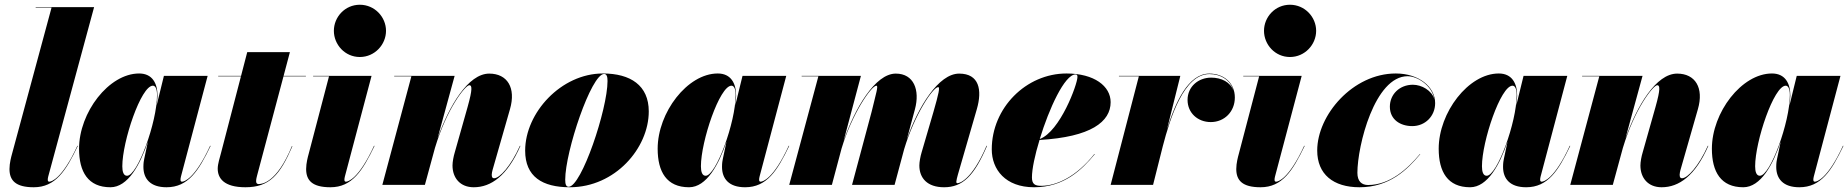

<svg xmlns="http://www.w3.org/2000/svg" viewBox="-20 -780 7797 810"><path d="M308.5 -164.5 306.5 -165C241 -23 195.5 -13.5 188 -13.5C184 -13.5 181.5 -16 181.5 -21C181.5 -25.5 182 -30 183.5 -35.5L377 -750H130.5V-748H197.5L30.5 -130C27.5 -119 20 -92 20 -67C20 -19 45.5 10 122.5 10C214 10 258 -59.5 308.5 -164.5Z M644.5 -376C644.5 -428 623 -470 567 -470C439 -470 313.5 -305.5 313.5 -152.5C313.5 -55 351.5 10 446 10C519.5 10 571.5 -85.5 604 -183L588.5 -110C587 -103 585 -92.5 585 -76C585 -26 614 10 682.5 10C774 10 818 -59.5 868.5 -164.5L866.5 -165C801 -23 755.5 -13.5 748 -13.5C744 -13.5 741.5 -16 741.5 -21C741.5 -25.5 742 -30 743.5 -35.5L856 -460H671.5L640.5 -334C643 -352.5 644.5 -367 644.5 -376ZM642.5 -379C642.5 -264 560 -38.5 516 -38.5C501 -38.5 496 -56 496 -78.5C496 -183.5 575 -418.5 625 -418.5C635 -418.5 642.5 -406.5 642.5 -379ZM628 -268.5V-268C628 -268.5 628 -268.5 628 -269Z M1213.5 -163 1211.5 -163.5C1146.5 -5.5 1082.5 -3.5 1071 -3.5C1065 -3.5 1060.5 -6.5 1060.5 -15.5C1060.5 -24.5 1063 -33.5 1065 -41L1176 -458H1270.5V-460H1176.5L1203 -560H1023L997 -460H900.5V-458H996.5L912.5 -135C907.5 -115 898.5 -89 898.5 -68.5C898.5 -29 923.5 10 1015.5 10C1117 10 1161 -42 1213.5 -163Z M1388.5 -650C1388.5 -592 1435 -539.5 1498 -539.5C1561 -539.5 1608.5 -592 1608.5 -650C1608.5 -708 1561 -760 1498 -760C1435 -760 1388.5 -708 1388.5 -650ZM1560 -164.5 1558 -165C1492.5 -23 1447 -13.5 1439.5 -13.5C1435.5 -13.5 1433 -16 1433 -21C1433 -25.5 1433.5 -30 1435 -35.5L1547.5 -460H1301V-458H1368L1282 -130C1279 -119 1271.5 -92 1271.5 -67C1271.5 -19 1297 10 1374 10C1465.5 10 1509.5 -59.5 1560 -164.5Z M1715.5 -458 1593 0H1772.5L1815 -156C1864.5 -321 1943 -420.5 1960 -420.5C1971 -420.5 1974.5 -406 1952.5 -328L1898.5 -137C1893.5 -120.5 1889 -97.5 1889 -82C1889 -29 1921.5 10 1978.5 10C2052 10 2120 -38.5 2175.5 -164.5L2173.5 -165C2135 -79.5 2088 -28 2064.5 -28C2058 -28 2054.5 -31.5 2054.5 -43C2054.5 -48 2056.5 -58 2058 -63L2131.5 -319.5C2157.5 -409.5 2120.5 -469.5 2044 -469.5C1954.5 -469.5 1874 -331.5 1826 -196.5L1898 -460H1643V-458Z M2384 10C2575 10 2717 -155 2717 -310C2717 -420 2639.5 -470 2523.5 -470C2347.5 -470 2195.5 -304.5 2195.5 -144.5C2195.5 -34.5 2268 10 2384 10ZM2379 8C2368 8 2364.5 -3 2364.5 -22C2364.5 -141 2474.5 -468 2528.5 -468C2539.5 -468 2543 -457 2543 -438C2543 -319 2433 8 2379 8Z M3085.5 -376C3085.5 -428 3064 -470 3008 -470C2880 -470 2754.5 -305.5 2754.5 -152.5C2754.5 -55 2792.5 10 2887 10C2960.5 10 3012.5 -85.5 3045 -183L3029.5 -110C3028 -103 3026 -92.5 3026 -76C3026 -26 3055 10 3123.5 10C3215 10 3259 -59.5 3309.5 -164.5L3307.5 -165C3242 -23 3196.5 -13.5 3189 -13.5C3185 -13.5 3182.5 -16 3182.5 -21C3182.5 -25.5 3183 -30 3184.5 -35.5L3297 -460H3112.5L3081.5 -334C3084 -352.5 3085.5 -367 3085.5 -376ZM3083.5 -379C3083.5 -264 3001 -38.5 2957 -38.5C2942 -38.5 2937 -56 2937 -78.5C2937 -183.5 3016 -418.5 3066 -418.5C3076 -418.5 3083.5 -406.5 3083.5 -379ZM3069 -268.5V-268C3069 -268.5 3069 -268.5 3069 -269Z M3754 0 3794.5 -151C3838 -296 3916 -412.5 3938 -412.5C3946 -412.5 3940.5 -386 3918 -308L3868 -137C3863 -120.5 3858.5 -96.5 3858.5 -82C3858.5 -29 3891.5 10 3963 10C4041.5 10 4090 -38.5 4144 -164.5L4142 -165C4079.5 -19 4026.5 -7 4019.5 -7C4015.5 -7 4014.5 -9.5 4014.5 -13.5C4014.5 -18.5 4018 -32.5 4021 -43L4101 -319.5C4124.5 -400.5 4111 -469.5 4026.5 -469.5C3939.5 -469.5 3853.5 -329.5 3805.5 -191.5L3840 -319.5C3861.5 -400 3835.5 -469.5 3759 -469.5C3672 -469.5 3586 -322 3539 -185.5L3612 -460H3362V-458H3432.5L3309.5 0H3489.5L3530.5 -154C3574 -298.5 3655.5 -418.5 3677.5 -418.5C3686.5 -418.5 3676 -387 3657 -308L3574.5 0Z M4333.5 -31.5C4333.5 -66.5 4346 -126 4365.5 -189.5C4582.5 -202 4665.5 -266.5 4665.5 -349C4665.5 -416.5 4596.5 -470 4479.5 -470C4309 -470 4164 -325 4164 -150C4164 -65 4221.5 10 4342.5 10C4469 10 4544.5 -64 4598.5 -129.5L4597 -130.5C4521 -34.5 4437 4 4372.5 4C4346 4 4333.5 -3.5 4333.5 -31.5ZM4517.5 -466C4523.5 -466 4525.5 -462.5 4525.5 -455.5C4525.5 -424 4452 -225.5 4366.5 -193.5C4405.5 -321.5 4471.5 -466 4517.5 -466Z M4784.5 -458 4665.5 0H4844.5L4885.5 -163C4917 -284.5 4975.5 -467.5 5082 -467.5C5131.5 -467.5 5171.5 -441 5184 -397C5171 -433.5 5133 -452.5 5089.5 -452.5C5036 -452.5 4990 -415 4990 -358.5C4990 -303.5 5033 -265 5088 -265C5146 -265 5189.5 -309.5 5189.5 -368.5C5189.5 -430.5 5142.5 -469.5 5082 -469.5C4992.5 -469.5 4937.5 -346 4903 -233.5L4959.5 -460H4700.5V-458Z M5312.5 -650C5312.5 -592 5359 -539.5 5422 -539.5C5485 -539.5 5532.5 -592 5532.5 -650C5532.5 -708 5485 -760 5422 -760C5359 -760 5312.5 -708 5312.5 -650ZM5484 -164.5 5482 -165C5416.5 -23 5371 -13.5 5363.5 -13.5C5359.5 -13.5 5357 -16 5357 -21C5357 -25.5 5357.5 -30 5359 -35.5L5471.5 -460H5225V-458H5292L5206 -130C5203 -119 5195.5 -92 5195.5 -67C5195.5 -19 5221 10 5298 10C5389.5 10 5433.5 -59.5 5484 -164.5Z M5971.5 -129.5 5970.5 -130.5C5918.5 -68 5844 0.5 5751.5 0.5C5725 0.5 5706.5 -14.5 5706.5 -51C5706.5 -165 5779.5 -458.5 5918.5 -458.5C5959 -458.5 6020.5 -420.5 6031 -362.5C6020 -398 5978 -422.5 5940.5 -422.5C5885 -422.5 5843.5 -382.5 5843.5 -330C5843.5 -275 5888 -248 5938 -248C5992 -248 6034.5 -289.5 6034.5 -345C6034.5 -414 5965.5 -470 5868.5 -470C5687.5 -470 5537 -295 5537 -145C5537 -45 5604.5 10 5715.5 10C5841.5 10 5917 -64 5971.5 -129.5Z M6380.5 -376C6380.5 -428 6359 -470 6303 -470C6175 -470 6049.5 -305.5 6049.5 -152.5C6049.5 -55 6087.5 10 6182 10C6255.5 10 6307.5 -85.5 6340 -183L6324.5 -110C6323 -103 6321 -92.5 6321 -76C6321 -26 6350 10 6418.5 10C6510 10 6554 -59.5 6604.5 -164.5L6602.5 -165C6537 -23 6491.5 -13.5 6484 -13.5C6480 -13.5 6477.5 -16 6477.5 -21C6477.5 -25.5 6478 -30 6479.5 -35.5L6592 -460H6407.5L6376.5 -334C6379 -352.5 6380.5 -367 6380.5 -376ZM6378.5 -379C6378.5 -264 6296 -38.5 6252 -38.5C6237 -38.5 6232 -56 6232 -78.5C6232 -183.5 6311 -418.5 6361 -418.5C6371 -418.5 6378.5 -406.5 6378.5 -379ZM6364 -268.5V-268C6364 -268.5 6364 -268.5 6364 -269Z M6727 -458 6604.5 0H6784L6826.5 -156C6876 -321 6954.5 -420.5 6971.5 -420.5C6982.5 -420.5 6986 -406 6964 -328L6910 -137C6905 -120.5 6900.5 -97.5 6900.5 -82C6900.5 -29 6933 10 6990 10C7063.5 10 7131.5 -38.5 7187 -164.5L7185 -165C7146.5 -79.5 7099.5 -28 7076 -28C7069.5 -28 7066 -31.5 7066 -43C7066 -48 7068 -58 7069.5 -63L7143 -319.5C7169 -409.5 7132 -469.5 7055.5 -469.5C6966 -469.5 6885.5 -331.5 6837.5 -196.5L6909.5 -460H6654.5V-458Z M7533 -376C7533 -428 7511.5 -470 7455.5 -470C7327.5 -470 7202 -305.5 7202 -152.5C7202 -55 7240 10 7334.5 10C7408 10 7460 -85.5 7492.5 -183L7477 -110C7475.5 -103 7473.5 -92.5 7473.5 -76C7473.5 -26 7502.5 10 7571 10C7662.5 10 7706.5 -59.5 7757 -164.5L7755 -165C7689.5 -23 7644 -13.5 7636.5 -13.5C7632.5 -13.5 7630 -16 7630 -21C7630 -25.5 7630.5 -30 7632 -35.5L7744.5 -460H7560L7529 -334C7531.5 -352.5 7533 -367 7533 -376ZM7531 -379C7531 -264 7448.5 -38.5 7404.5 -38.5C7389.5 -38.5 7384.5 -56 7384.5 -78.5C7384.5 -183.5 7463.5 -418.5 7513.5 -418.5C7523.5 -418.5 7531 -406.5 7531 -379ZM7516.5 -268.5V-268C7516.5 -268.5 7516.5 -268.5 7516.5 -269Z"/></svg>

Font: Bodoni* 96pt Fatface
Style: Italic
Weight: 900
Italic angle: -13°
Version: Version 2.3